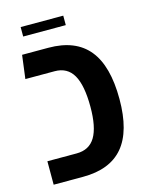

<svg xmlns="http://www.w3.org/2000/svg" viewBox="-110 -792 666 862"><g transform="rotate(-15 222.5 -361.0)"><path d="M31 0V-109H167Q226 -109 253.5 -155Q281 -201 281 -295Q281 -395 253.5 -443Q226 -491 167 -491H31L45 -600H167Q293 -600 354.5 -524.5Q416 -449 416 -295Q416 -146 354.5 -73Q293 0 167 0ZM71 -678V-722H269V-678Z"/></g></svg>

Font: Noto Sans Hebrew Condensed SemiBold
Style: Regular
Weight: 600
Width: 3
Designer: Ben Nathan
Foundry: Google LLC
Version: Version 3.001; ttfautohint (v1.8.4.7-5d5b)